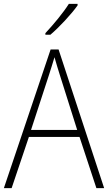

<svg xmlns="http://www.w3.org/2000/svg" viewBox="-20 -970 557 990"><path d="M380 -942V-950H335C306 -904 256 -844 214 -799V-791H240C287 -831 348 -897 380 -942ZM477 0H517L282 -715H241L0 0H40L129 -264H390ZM288 -585 378 -300H140L233 -585C242 -614 252 -644 261 -675C270 -642 280 -611 288 -585Z"/></svg>

Font: Noto Sans Gurmukhi UI SemiCondensed ExtraLight
Style: Regular
Weight: 200
Width: 4
Designer: Jelle Bosma - Monotype Design Team
Foundry: Monotype Imaging Inc.
Version: Version 2.004